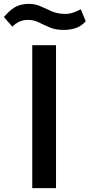

<svg xmlns="http://www.w3.org/2000/svg" viewBox="-91 -974 464 994"><path d="M76 -740H199V0H76ZM239 -819Q197 -819 166.5 -832Q136 -845 110 -858Q84 -871 54 -871Q30 -871 10.5 -862.5Q-9 -854 -27 -836L-71 -886Q-33 -929 -4.5 -941.5Q24 -954 58 -954Q92 -954 120 -941Q148 -928 178 -915Q208 -902 248 -902Q268 -902 288.5 -909Q309 -916 327 -926L353 -864Q330 -838 301 -828.5Q272 -819 239 -819Z"/></svg>

Font: Readex Pro Medium
Style: Regular
Weight: 500
Designer: Bonnie Shaver-Troup, Thomas Jockin
Foundry: Lexend
Version: Version 1.204; ttfautohint (v1.8.4.7-5d5b)